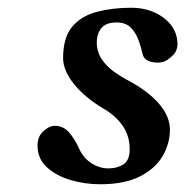

<svg xmlns="http://www.w3.org/2000/svg" viewBox="-20 -464 479 496"><path d="M438 -359Q441 -335 426.5 -321Q412 -307 401 -304Q385 -300 368 -305Q351 -310 348 -326Q344 -344 337 -362.5Q330 -381 317 -393.5Q304 -406 282 -406Q253 -406 241.5 -391Q230 -376 230 -355Q230 -330 243 -311Q256 -292 273.5 -279.5Q291 -267 304 -260Q360 -231 389.5 -197.5Q419 -164 419 -129Q419 -94 400.5 -61.5Q382 -29 342 -8.5Q302 12 239 12Q199 12 162 1Q125 -10 101 -32Q77 -54 77 -88Q77 -112 92.5 -125.5Q108 -139 121 -139Q143 -139 157.5 -123Q172 -107 184 -81Q195 -56 216 -42.5Q237 -29 260 -29Q283 -29 299 -39.5Q315 -50 315 -78Q315 -113 297 -139Q279 -165 248 -183Q199 -212 171 -247Q143 -282 143 -314Q143 -367 166.5 -395Q190 -423 230.5 -433.5Q271 -444 319 -444Q366 -444 400 -420Q434 -396 438 -359Z"/></svg>

Font: Libertinus Serif SemiBold
Style: Italic
Weight: 600
Italic angle: -11.5°
Designer: Philipp H. Poll, Khaled Hosny
Foundry: Caleb Maclennan
Version: Version 7.051;RELEASE